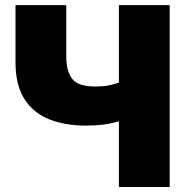

<svg xmlns="http://www.w3.org/2000/svg" viewBox="-20 -748 738 768"><path d="M323.7 -245.6Q239.3 -245.6 175.8 -271.2Q112.3 -296.9 77.1 -352.8Q42 -408.7 42 -499V-727.5H245.1V-518.6Q245.1 -464.8 268.3 -433.3Q291.5 -401.9 362.3 -401.9Q390.6 -401.9 413.8 -406.2Q437 -410.6 455.6 -417.5V-727.5H658.7V0H455.6V-262.7Q420.9 -252.9 390.4 -249.3Q359.9 -245.6 323.7 -245.6Z"/></svg>

Font: Inter Display Black
Style: Regular
Weight: 900
Designer: Rasmus Andersson
Foundry: rsms
Version: Version 4.000;git-a52131595